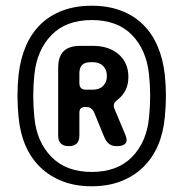

<svg xmlns="http://www.w3.org/2000/svg" viewBox="-20 -760 640 670"><path d="M300 -110Q243 -110 198 -127.5Q153 -145 120.5 -176.5Q88 -208 69 -252Q50 -296 45 -350Q41 -388 41 -425.5Q41 -463 45 -500Q51 -554 70 -598.5Q89 -643 121 -674.5Q153 -706 198 -723Q243 -740 300 -740Q357 -740 402 -723Q447 -706 479 -674.5Q511 -643 530 -598.5Q549 -554 555 -500Q559 -463 559 -425.5Q559 -388 555 -350Q550 -296 531 -252Q512 -208 479.5 -176.5Q447 -145 402 -127.5Q357 -110 300 -110ZM100 -500Q96 -463 96 -425.5Q96 -388 100 -350Q108 -265 159.5 -212.5Q211 -160 300 -160Q390 -160 441 -212.5Q492 -265 500 -350Q504 -388 504 -425.5Q504 -463 500 -500Q491 -586 440.5 -638Q390 -690 300 -690Q211 -690 160 -638Q109 -586 100 -500ZM257 -287Q257 -268.5 247.8 -259.3Q238.5 -250 220 -250Q201.5 -250 192.2 -259.3Q183 -268.5 183 -287V-523Q183 -562.2 201.9 -581.1Q220.8 -600 260 -600H304Q360.1 -600 394.1 -570.4Q428 -540.9 428 -491.5Q428 -465.3 418.3 -445.7Q408.5 -426.1 390.6 -412.1Q380.2 -404.7 377.9 -396.8Q375.5 -388.9 380.2 -378.5L417.7 -289Q426 -269 417.8 -259.5Q409.5 -250 388.2 -250Q370.2 -250 360.2 -258.2Q350.2 -266.3 343.1 -283.3L308.5 -367.8Q304.5 -376.8 297.8 -381.6Q291.2 -386.5 281.2 -386.5H276.3Q266.3 -386.5 261.7 -381.5Q257 -376.5 257 -366.5ZM257 -470.5Q257 -458.4 262.7 -452.7Q268.4 -447 280.5 -447H304Q326.5 -447 339.7 -460.1Q353 -473.2 353 -495Q353 -516.8 339.7 -529.9Q326.5 -543 304 -543H295.5Q276.4 -543 266.7 -533.3Q257 -523.6 257 -504.5Z"/></svg>

Font: Maple Mono
Style: Regular
Weight: 400
Monospace: yes
Designer: subframe7536
Version: Version 7.300